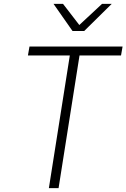

<svg xmlns="http://www.w3.org/2000/svg" viewBox="-20 -970 652 990"><path d="M232 0 340 -684H124L132 -730H612L604 -684H390L282 0ZM354 -810 256 -950H305L389 -841L506 -950H556L414 -810Z"/></svg>

Font: JetBrains Mono Thin
Style: Italic
Weight: 100
Italic angle: -9°
Monospace: yes
Designer: Philipp Nurullin, Konstantin Bulenkov
Foundry: JetBrains
Version: Version 2.305; ttfautohint (v1.8.4.7-5d5b)